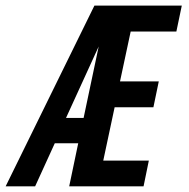

<svg xmlns="http://www.w3.org/2000/svg" viewBox="-99 -657 665 677"><path d="M145 0 176.8 -151.9H94.2L24.9 0H-79.1L233.9 -637.2H542L522.9 -545.9H361.8L324.2 -370.1H460.9L441.9 -278.8H305.2L265.1 -90.8H425.8L407.2 0ZM133.8 -241.2H195.8L249 -493.2Z"/></svg>

Font: Anonymous Pro
Style: Bold Italic
Weight: 700
Italic angle: -12°
Monospace: yes
Designer: Mark Simonson
Version: Version 1.003